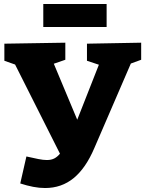

<svg xmlns="http://www.w3.org/2000/svg" viewBox="-20 -922 733 967"><path d="M82 2 113 -134Q148 -126 173 -121Q198 -116 216 -116Q238 -116 253.5 -124Q269 -132 282 -148L56 -597L2 -616V-702L309 -707V-621L251 -601L369 -319L478 -596L418 -616V-702L691 -707V-621L639 -602L455 -176Q412 -75 351 -25Q290 25 207 25Q178 25 147 19Q116 13 82 2ZM517 -902V-786H198V-902Z"/></svg>

Font: Bitter ExtraBold
Style: Regular
Weight: 800
Designer: Sol Matas, and Bitter project Authors
Foundry: Sol Matas
Version: Version 2.001